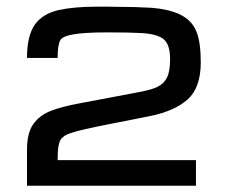

<svg xmlns="http://www.w3.org/2000/svg" viewBox="-20 -787 696 587"><path d="M62.5 -328.6Q62.5 -379.9 81.5 -407.2Q100.6 -434.6 135.7 -448.2Q170.9 -461.4 218.8 -470.2L407.2 -505.9Q443.8 -512.7 461.4 -521.5Q481.4 -531.2 490.7 -550.3Q500 -568.4 500 -606.9Q500 -653.3 478 -668.9Q457.5 -683.6 411.1 -686Q395 -686.5 369.1 -687.5Q361.8 -688 308.6 -688Q239.3 -688 205.1 -682.1Q172.4 -676.8 164.6 -664.6Q156.2 -650.4 156.2 -609.9H62.5Q62.5 -677.7 86.9 -712.4Q110.8 -745.1 159.2 -756.3Q207 -766.6 275.9 -766.6H307.6Q312.5 -766.1 340.3 -766.1Q392.1 -766.1 443.4 -763.2Q493.7 -759.3 528.3 -743.7Q566.4 -725.6 580.1 -691.4Q593.8 -659.2 593.8 -596.2Q593.8 -519.5 554.2 -483.4Q513.7 -447.3 438.5 -432.1L312.5 -407.2Q226.1 -390.1 203.1 -382.3Q180.2 -375.5 172.9 -368.2Q162.6 -360.4 159.7 -344.2Q156.2 -331.1 156.2 -297.4H579.1V-219.2H62.5Z"/></svg>

Font: Michroma+
Style: Regular
Weight: 400
Designer: beogot
Foundry: beogot
Version: Version